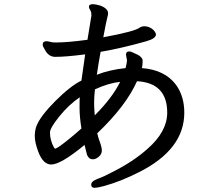

<svg xmlns="http://www.w3.org/2000/svg" viewBox="-20 -811 1040 922"><path d="M245 -97Q247 -97 261 -105Q307 -137 371 -194Q362 -250 362 -294Q362 -337 363 -344Q309 -307 264.5 -251.5Q220 -196 220 -175Q220 -137 240 -101Q242 -100 243 -98.5Q244 -97 245 -97ZM435 -257Q519 -341 557 -418Q501 -412 436 -382Q432 -346 432 -321Q432 -295 433.5 -277.5Q435 -260 435 -257ZM435 91Q418 91 418 76Q418 59 448.5 48Q479 37 520 15Q620 -35 688 -96Q783 -179 783 -270Q783 -413 638 -421Q584 -301 447 -171Q451 -152 460 -127.5Q469 -103 469 -88Q469 -71 454.5 -58.5Q440 -46 425 -46Q407 -46 398 -67L386 -115Q272 -21 226 -21Q187 -21 164 -82Q147 -127 147 -157Q147 -186 156 -208Q175 -255 246.5 -326.5Q318 -398 371 -424L389 -550Q298 -538 245 -538Q213 -538 195 -573Q190 -583 187.5 -586.5Q185 -590 185 -597Q185 -613 203 -613Q212 -613 221 -610Q230 -607 247 -607Q305 -607 400 -620L419 -736Q419 -754 413 -763Q407 -772 407 -778Q407 -791 426 -791Q438 -791 462 -784Q499 -770 499 -747Q499 -740 494.5 -723.5Q490 -707 476 -632Q628 -660 652 -679Q659 -684 671 -685Q693 -685 709.5 -673Q726 -661 729 -646Q729 -626 683 -613Q567 -580 463 -562Q458 -536 453 -504Q448 -472 445 -452Q506 -476 583 -484Q588 -503 590 -520L585 -548Q585 -564 600 -564Q609 -564 622 -557Q665 -540 665 -520Q665 -496 661 -484Q771 -476 825 -404Q865 -349 865 -270Q865 -93 647 16Q559 61 477 83Q446 91 435 91Z"/></svg>

Font: LXGW WenKai Mono Medium
Style: Regular
Weight: 500
Monospace: yes
Designer: LXGW / Fontworks Inc.
Foundry: LXGW / Fontworks Inc.
Version: Version 1.520; June 14, 2025